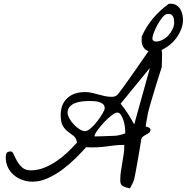

<svg xmlns="http://www.w3.org/2000/svg" viewBox="-20 -1041 1031 1061"><path d="M762.7 -818.4Q762.7 -820.3 763.2 -829.6Q763.7 -838.9 763.7 -840.8Q788.1 -894.5 825.7 -939.5Q863.3 -984.4 912.1 -1019.5Q913.1 -1019.5 916.5 -1020Q919.9 -1020.5 921.9 -1020.5Q941.4 -1020.5 954.6 -1012.2Q967.8 -1003.9 976.1 -990.7Q984.4 -977.5 987.8 -961.4Q991.2 -945.3 991.2 -929.7Q991.2 -901.4 977.5 -870.6Q963.9 -839.8 940.9 -814.5Q918 -789.1 887.7 -772.5Q880.9 -768.6 873 -764.6Q874 -761.7 874 -757.8Q876 -746.1 875.5 -733.9Q875 -721.7 875 -714.8V-705.1Q875 -699.2 874.5 -692.4Q874 -685.5 874 -678.7V-670.9Q871.1 -661.1 864.7 -641.6Q858.4 -622.1 850.6 -597.2Q842.8 -572.3 834.5 -544.9Q826.2 -517.6 818.8 -492.2Q811.5 -466.8 805.7 -447.3Q799.8 -427.7 797.9 -418Q796.9 -413.1 794.9 -402.3Q793 -391.6 791 -379.4Q789.1 -367.2 787.1 -356.4Q785.2 -345.7 785.2 -341.8Q793.9 -339.8 802.7 -335.9Q811.5 -332 811.5 -323.2Q811.5 -313.5 804.2 -307.6Q796.9 -301.8 787.1 -296.9Q777.3 -292 769 -285.2Q760.7 -278.3 759.8 -265.6Q757.8 -253.9 752.9 -223.1Q748 -192.4 741.7 -157.7Q735.4 -123 730 -92.8Q724.6 -62.5 721.7 -50.8Q720.7 -47.9 717.8 -40Q714.8 -32.2 710.9 -24.4Q707 -16.6 703.1 -9.8Q699.2 -2.9 697.3 0Q673.8 -4.9 659.2 -12.2Q644.5 -19.5 644.5 -43.9Q644.5 -68.4 647.9 -92.8Q651.4 -117.2 655.8 -141.1Q660.2 -165 663.6 -189.9Q667 -214.8 667 -240.2Q634.8 -240.2 611.3 -237.3Q587.9 -234.4 565.4 -231.4Q543 -228.5 517.6 -227.1Q492.2 -225.6 456.1 -227.5Q429.7 -198.2 396 -165Q362.3 -131.8 324.2 -103.5Q286.1 -75.2 244.1 -56.2Q202.1 -37.1 159.2 -37.1Q129.9 -37.1 103 -46.9Q76.2 -56.6 55.7 -74.2Q35.2 -91.8 23.4 -116.7Q11.7 -141.6 11.7 -171.9Q11.7 -187.5 17.1 -195.8Q22.5 -204.1 40 -204.1Q48.8 -204.1 55.7 -188Q62.5 -171.9 73.7 -151.9Q85 -131.8 102.5 -115.7Q120.1 -99.6 150.4 -99.6Q187.5 -99.6 223.1 -113.8Q258.8 -127.9 291.5 -149.9Q324.2 -171.9 353 -199.2Q381.8 -226.6 405.3 -252.9Q402.3 -277.3 387.7 -289.1Q373 -300.8 356.9 -312.5Q340.8 -324.2 328.1 -343.8Q315.4 -363.3 315.4 -405.3Q315.4 -464.8 351.6 -498.5Q387.7 -532.2 450.2 -532.2Q468.8 -532.2 486.8 -528.3Q504.9 -524.4 523.4 -519Q542 -513.7 560.1 -509.8Q578.1 -505.9 596.7 -505.9Q608.4 -505.9 615.7 -508.8Q623 -511.7 628.9 -517.6Q634.8 -523.4 641.6 -533.2Q648.4 -543 659.2 -556.6Q665 -564.5 677.2 -581.5Q689.5 -598.6 704.1 -619.6Q718.8 -640.6 735.4 -664.1Q752 -687.5 766.6 -709Q781.2 -730.5 793 -747.1L800.8 -758.8Q787.1 -762.7 778.3 -772.5Q762.7 -789.1 762.7 -818.4ZM353.5 -418Q353.5 -404.3 363.3 -386.7Q373 -369.1 387.7 -353.5Q402.3 -337.9 418.9 -327.1Q435.5 -316.4 450.2 -316.4Q463.9 -316.4 482.4 -333Q501 -349.6 518.1 -371.6Q535.2 -393.6 546.9 -414.1Q558.6 -434.6 558.6 -442.4Q558.6 -459 547.4 -467.3Q536.1 -475.6 521 -479Q505.9 -482.4 489.3 -482.4H461.9Q448.2 -482.4 429.2 -480Q410.2 -477.5 393.6 -470.7Q377 -463.9 365.2 -451.2Q353.5 -438.5 353.5 -418ZM646.5 -467.8Q668 -442.4 686.5 -413.1Q705.1 -383.8 721.7 -353.5L808.6 -666ZM627.9 -418.9Q616.2 -418.9 595.2 -402.3Q574.2 -385.7 553.7 -363.8Q533.2 -341.8 517.6 -319.8Q502 -297.9 502 -287.1Q507.8 -287.1 524.9 -287.6Q542 -288.1 561 -288.6Q580.1 -289.1 597.2 -290Q614.3 -291 621.1 -291Q625 -291 633.3 -293Q641.6 -294.9 649.4 -296.9Q657.2 -298.8 663.6 -300.8Q669.9 -302.7 670.9 -303.7Q671.9 -303.7 671.9 -309.6V-320.3Q671.9 -328.1 669.4 -344.7Q667 -361.3 661.6 -377.9Q656.2 -394.5 647.9 -406.7Q639.6 -418.9 627.9 -418.9ZM822.3 -827.1Q822.3 -819.3 828.6 -815.4Q835 -811.5 841.8 -811.5Q860.4 -811.5 878.9 -821.3Q897.5 -831.1 911.1 -846.2Q924.8 -861.3 933.6 -879.9Q942.4 -898.4 942.4 -915Q942.4 -922.9 941.4 -932.6Q940.4 -942.4 936 -950.2Q931.6 -958 923.8 -961.9Q916 -965.8 901.4 -962.9Q890.6 -960.9 877 -944.3Q863.3 -927.7 851.1 -905.8Q838.9 -883.8 830.6 -861.8Q822.3 -839.8 822.3 -827.1Z"/></svg>

Font: La Belle Aurore
Style: Regular
Weight: 400
Version: Version 1.001 2001